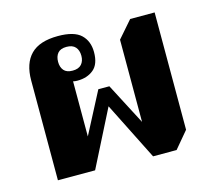

<svg xmlns="http://www.w3.org/2000/svg" viewBox="-86 -664 855 773"><g transform="rotate(-15 341.5 -277.5)"><path d="M461 6 340 -235 221 0H66V-416Q66 -487 102.5 -524Q139 -561 216 -561Q283 -561 311.5 -534Q340 -507 340 -461Q340 -411 313.5 -389Q287 -367 246 -367Q241 -367 236.5 -367.5Q232 -368 228 -369V-101H208L318 -312H364L474 -101H454V-482L515 -552H617V-63L559 6ZM238 -411Q263 -411 275 -424.5Q287 -438 287 -460Q287 -483 275 -496.5Q263 -510 238 -510Q213 -510 201.5 -496.5Q190 -483 190 -460Q190 -438 201.5 -424.5Q213 -411 238 -411Z"/></g></svg>

Font: Noto Serif Thai ExtraBold
Style: Regular
Weight: 800
Version: Version 2.001